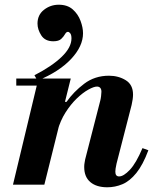

<svg xmlns="http://www.w3.org/2000/svg" viewBox="-20 -783 649 814"><path d="M139 -441 126 -464Q200 -502 241.5 -542Q283 -582 283 -620Q283 -635 278 -641.5Q273 -648 268 -648Q261 -648 255.5 -638Q250 -628 239.5 -618Q229 -608 206 -608Q171 -608 155 -633Q139 -658 139 -683Q139 -720 166.5 -741.5Q194 -763 229 -763Q266 -763 288.5 -743Q311 -723 321.5 -694.5Q332 -666 332 -642Q332 -587 281.5 -533Q231 -479 139 -441ZM435 11Q389 11 363 -11Q337 -33 337 -75Q337 -85 338.5 -92.5Q340 -100 341 -107L405 -356Q407 -363 408.5 -375Q410 -387 410 -394Q410 -405 405 -410.5Q400 -416 391 -416Q378 -416 354.5 -403Q331 -390 305.5 -365.5Q280 -341 258 -306.5Q236 -272 224 -229L255 -351H262Q292 -394 337 -428Q382 -462 442 -462Q482 -462 513 -443Q544 -424 544 -382Q544 -364 538 -338L474 -89Q471 -76 470 -68Q469 -60 469 -55Q469 -35 485 -35Q504 -35 530.5 -63Q557 -91 584 -155L609 -146Q586 -84 558 -49.5Q530 -15 499 -2Q468 11 435 11ZM35 0 143 -450H280L168 0ZM49 -420V-450H268V-420Z"/></svg>

Font: Libre Bodoni
Style: Italic
Weight: 400
Italic angle: -13°
Designer: Pablo Impallari, Rodrigo Fuenzalida
Foundry: Impallari Type
Version: Version 2.005;gftools[0.9.23]